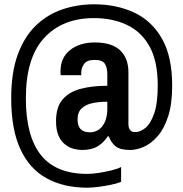

<svg xmlns="http://www.w3.org/2000/svg" viewBox="-20 -718 851 891"><path d="M385 153Q276 153 196.5 109.5Q117 66 74.5 -26Q32 -118 32 -262Q32 -382 62.5 -465Q93 -548 146.5 -599.5Q200 -651 269.5 -674.5Q339 -698 417 -698Q521 -698 603 -659.5Q685 -621 732 -538Q779 -455 779 -321Q779 -236 760.5 -178.5Q742 -121 712 -86.5Q682 -52 648 -37Q614 -22 584 -22Q537 -22 516 -39.5Q495 -57 485 -85H480Q461 -56 433 -39Q405 -22 361 -22Q344 -22 323.5 -27Q303 -32 283.5 -46.5Q264 -61 252 -87.5Q240 -114 240 -156Q240 -221 270.5 -256.5Q301 -292 355 -306Q409 -320 478 -320V-374Q478 -403 467 -421.5Q456 -440 419 -440Q383 -440 370 -421Q357 -402 357 -381V-369H262Q261 -373 261 -377.5Q261 -382 261 -389Q261 -450 305 -485.5Q349 -521 420 -521Q499 -521 537.5 -484.5Q576 -448 576 -382V-143Q576 -105 607 -105Q631 -105 655 -124.5Q679 -144 695.5 -191.5Q712 -239 712 -322Q712 -433 674.5 -501.5Q637 -570 570 -602Q503 -634 416 -634Q270 -634 185 -542Q100 -450 100 -261Q100 -87 169.5 1Q239 89 385 89Q407 89 437 84.5Q467 80 496 73Q525 66 542 57V126Q522 134 492.5 140Q463 146 434.5 149.5Q406 153 385 153ZM397 -104Q422 -104 440.5 -118Q459 -132 468.5 -156.5Q478 -181 478 -213V-246Q441 -246 409.5 -239.5Q378 -233 359 -215Q340 -197 340 -164Q340 -134 354 -119Q368 -104 397 -104Z"/></svg>

Font: Archivo Narrow SemiBold
Style: Regular
Weight: 600
Designer: Hector Gatti
Foundry: Omnibus-Type
Version: Version 3.002